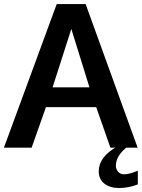

<svg xmlns="http://www.w3.org/2000/svg" viewBox="-21 -736 707 957"><path d="M572.3 201.2Q528.3 201.2 499.8 179.7Q471.2 158.2 471.2 117.2Q471.2 45.9 564.5 -6.8H617.2Q556.6 38.1 556.6 90.3Q556.6 106.9 567.6 119.9Q578.6 132.8 596.7 132.8Q603.5 132.8 611.6 131.6Q619.6 130.4 626.2 128.7Q632.8 127 640.1 124.5Q647.5 122.1 651.9 120.4Q656.2 118.7 660.9 116.7Q665.5 114.7 666 114.7V183.1Q619.6 201.2 572.3 201.2ZM-1.5 0 261.7 -715.8H405.8L665 0H529.3L458.5 -202.1H208L136.7 0ZM241.2 -300.8H424.8Q336.9 -582.5 334.5 -591.8Z"/></svg>

Font: Oxygen
Style: Bold
Weight: 700
Designer: vernon adams
Foundry: Vernon Adams
Version: Version 0.2.3 webfont; ttfautohint (v0.93.3-1d66) -l 8 -r 50